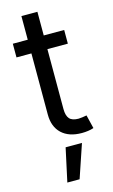

<svg xmlns="http://www.w3.org/2000/svg" viewBox="-138 -727 602 1019"><g transform="rotate(-15 163.5 -217.5)"><path d="M292 -545.9V-470.7H9.8V-545.9ZM91.8 -675.8H179.7V-141.6Q179.7 -105 194.6 -88.1Q209.5 -71.3 244.1 -71.3Q252.4 -71.3 265.4 -73.2Q278.3 -75.2 289.1 -77.1L307.1 -2.9Q293.5 2 276.1 4.4Q258.8 6.8 241.7 6.8Q170.9 6.8 131.3 -30.5Q91.8 -67.9 91.8 -134.8ZM98.6 240.7 138.2 57.6H228L166 240.7Z"/></g></svg>

Font: Inter Variable
Style: Regular
Weight: 400
Designer: Rasmus Andersson
Foundry: rsms
Version: Version 4.001;git-9221beed3